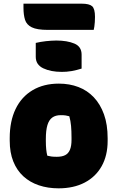

<svg xmlns="http://www.w3.org/2000/svg" viewBox="-20 -1015 640 1047"><path d="M301 -559Q359 -559 407.5 -540.5Q456 -522 491.5 -484.5Q527 -447 547 -391.5Q567 -336 567 -261V-247Q567 -167 534.5 -109Q502 -51 442 -19.5Q382 12 299 12Q241 12 192 -4.5Q143 -21 107.5 -53.5Q72 -86 52.5 -134.5Q33 -183 33 -248V-262Q33 -354 65 -420.5Q97 -487 157.5 -523Q218 -559 301 -559ZM311 -387Q283 -387 265 -374Q247 -361 238.5 -332.5Q230 -304 230 -257V-246Q230 -221 232 -201Q234 -181 238 -166Q249 -163 260.5 -161.5Q272 -160 290 -160Q318 -160 335.5 -169Q353 -178 361.5 -198.5Q370 -219 370 -252V-263Q370 -301 367.5 -328.5Q365 -356 358 -381Q348 -384 337.5 -385.5Q327 -387 311 -387ZM175 -781Q188 -784 202 -786.5Q216 -789 230.5 -790.5Q245 -792 259.5 -793Q274 -794 287 -794Q346 -794 385.5 -777.5Q425 -761 425 -717V-641Q412 -637 398.5 -633.5Q385 -630 371 -627.5Q357 -625 343 -624Q329 -623 317 -623Q257 -623 216 -642.5Q175 -662 175 -705ZM108 -995H425Q467 -995 482.5 -981Q498 -967 498 -923Q498 -908 497 -894.5Q496 -881 494.5 -870Q493 -859 491 -852H241Q182 -852 153.5 -866Q125 -880 116.5 -907Q108 -934 108 -973Q108 -977 108 -981Q108 -985 108 -988.5Q108 -992 108 -995Z"/></svg>

Font: Recursive Casual Black
Style: Regular
Weight: 900
Version: Version 1.047